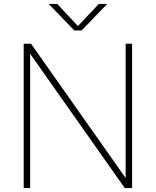

<svg xmlns="http://www.w3.org/2000/svg" viewBox="-20 -964 798 984"><path d="M101.5 0V-740H139L624 -51.5V-740H657V0H619.5L134.5 -688.5V0ZM360.5 -808 229.5 -944H273L379.5 -830.5L486.5 -944H529.5L398.5 -808Z"/></svg>

Font: Encode Sans SmExp Th
Style: Regular
Weight: 100
Width: 6
Designer: Multiple Designers
Foundry: Impallari Type
Version: Version 3.002; ttfautohint (v1.8.3) -l 8 -r 50 -G 200 -x 14 